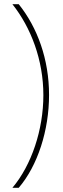

<svg xmlns="http://www.w3.org/2000/svg" viewBox="-20 -734 301 912"><path d="M213 -283C213 -452 158 -603 69 -714H39C127 -603 186 -449 186 -282C186 -118 130 50 39 158H69C159 53 213 -115 213 -283Z"/></svg>

Font: Noto Sans Arabic UI Cn Th
Style: Regular
Weight: 100
Width: 3
Designer: Monotype Design Team, Nadine Chahine and Nizar Qandah
Foundry: Monotype Imaging Inc.
Version: Version 2.010